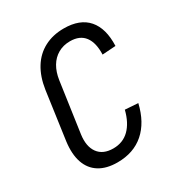

<svg xmlns="http://www.w3.org/2000/svg" viewBox="-138 -642 695 744"><g transform="rotate(-30 209.5 -270.0)"><path d="M175 7Q126 7 94 -13Q62 -33 49 -71Q36 -109 43 -163L73 -377Q81 -431 104.5 -469Q128 -507 166 -527Q204 -547 253 -547Q325 -547 360.5 -506Q396 -465 393 -388L333 -384Q335 -436 314 -464Q293 -492 249 -492Q219 -492 195.5 -478.5Q172 -465 157.5 -440.5Q143 -416 138 -382L106 -158Q99 -107 120.5 -77.5Q142 -48 188 -48Q231 -48 259.5 -76Q288 -104 301 -156L359 -152Q341 -75 294 -34Q247 7 175 7Z"/></g></svg>

Font: Pathway Extreme Condensed ExtraLight
Style: Italic
Weight: 250
Width: 3
Italic angle: -8°
Version: Version 1.001;gftools[0.9.26]